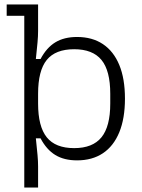

<svg xmlns="http://www.w3.org/2000/svg" viewBox="-20 -710 636 862"><path d="M89 132V-639H10V-690H151V-571Q151 -548 148.5 -520Q146 -492 141 -445H162Q189 -496 228.5 -520Q268 -544 326 -544Q394 -544 442 -512Q490 -480 515.5 -418.5Q541 -357 541 -267Q541 -178 515.5 -116Q490 -54 442 -22Q394 10 326 10Q268 10 228.5 -14Q189 -38 162 -89H141Q146 -42 148.5 -14Q151 14 151 37V132ZM313 -45Q396 -45 435.5 -93.5Q475 -142 475 -245V-289Q475 -393 435.5 -441Q396 -489 313 -489Q229 -489 190 -441Q151 -393 151 -289V-245Q151 -142 190 -93.5Q229 -45 313 -45Z"/></svg>

Font: Mozilla Headline ExtraLight
Style: Regular
Weight: 200
Designer: Studio DRAMA
Foundry: Studio DRAMA
Version: Version 1.000